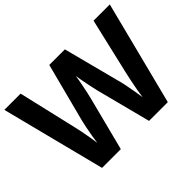

<svg xmlns="http://www.w3.org/2000/svg" viewBox="-139 -980 1245 1245"><g transform="rotate(-45 483.5 -357.0)"><path d="M967 -714 785 0H613L516 -375Q513 -386 508.5 -408Q504 -430 498.5 -456Q493 -482 489 -505.5Q485 -529 483 -542Q482 -529 477.5 -505.5Q473 -482 468 -456.5Q463 -431 458 -408.5Q453 -386 450 -374L354 0H182L0 -714H149L240 -324Q246 -301 253 -266Q260 -231 266 -196Q272 -161 275 -137Q278 -162 284 -196.5Q290 -231 296.5 -263.5Q303 -296 308 -314L412 -714H555L659 -314Q664 -297 670.5 -264Q677 -231 683 -196Q689 -161 692 -137Q695 -162 701 -196.5Q707 -231 714.5 -266Q722 -301 727 -324L818 -714Z"/></g></svg>

Font: Noto Sans Hanifi Rohingya
Style: Regular
Weight: 400
Designer: Monotype Design Team and DaltonMaag
Foundry: Google LLC
Version: Version 2.101